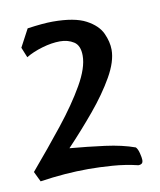

<svg xmlns="http://www.w3.org/2000/svg" viewBox="-61 -877 418 501"><g transform="rotate(-10 147.5 -626.0)"><path d="M267 -422Q234 -430 199.5 -432.5Q165 -435 136 -435Q75 -435 8 -425L-5 -452Q41 -506 81.5 -557Q122 -608 147.5 -652.5Q173 -697 173 -729Q173 -756 157.5 -766Q142 -776 121 -776Q99 -776 73.5 -768.5Q48 -761 30 -750L19 -777L44 -824Q86 -830 111 -830Q169 -830 199 -814Q229 -798 239.5 -775Q250 -752 250 -731Q250 -700 227.5 -660.5Q205 -621 170 -579Q135 -537 97 -497Q144 -493 189.5 -487Q235 -481 268 -469Q273 -464 276 -452Q279 -440 279 -434Q279 -427 275.5 -424.5Q272 -422 267 -422Z"/></g></svg>

Font: Julee
Style: Regular
Weight: 400
Designer: Julian Tunni
Foundry: Julian Tunni
Version: Version 1.002; ttfautohint (v1.8.4.7-5d5b);gftools[0.9.23]